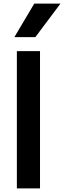

<svg xmlns="http://www.w3.org/2000/svg" viewBox="-20 -1050 357 1070"><path d="M74 -765H203V0H74ZM171 -1030H317L177 -843H60Z"/></svg>

Font: Application Semibold
Style: Regular
Weight: 600
Designer: Wei Huang
Foundry: Wei Huang
Version: Version 0.012